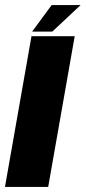

<svg xmlns="http://www.w3.org/2000/svg" viewBox="-52 -733 336 753"><path d="M-32.5 0 71.5 -591H241L137 0ZM74 -609 150.5 -713H264L153 -609Z"/></svg>

Font: Anybody Condensed ExtraBold
Style: Italic
Weight: 800
Width: 3
Italic angle: -10°
Designer: Tyler Finck
Foundry: Etcetera Type Company
Version: Version 1.010; ttfautohint (v1.8.3) -l 8 -r 50 -G 200 -x 14 